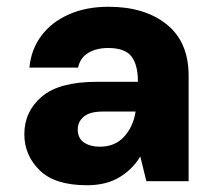

<svg xmlns="http://www.w3.org/2000/svg" viewBox="-20 -536 638 568"><path d="M237 12Q142 12 97 -32.5Q52 -77 52 -139Q52 -206 103.5 -250Q155 -294 267 -294H388Q388 -345 368.5 -369.5Q349 -394 300 -394Q265 -394 241 -379.5Q217 -365 211 -336H67Q72 -390 102.5 -430.5Q133 -471 184 -493.5Q235 -516 301 -516Q408 -516 473 -464Q538 -412 538 -312V0H413L395 -73Q373 -36 334 -12Q295 12 237 12ZM275 -102Q320 -102 347 -131.5Q374 -161 381 -205V-206H284Q246 -206 228 -191Q210 -176 210 -153Q210 -127 228.5 -114.5Q247 -102 275 -102Z"/></svg>

Font: DM Sans Black
Style: Regular
Weight: 900
Designer: Colophon Foundry, Jonny Pinhorn
Foundry: Colophon Foundry
Version: Version 4.004; ttfautohint (v1.8.4.7-5d5b)